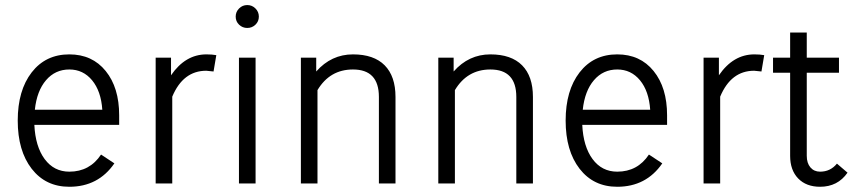

<svg xmlns="http://www.w3.org/2000/svg" viewBox="-20 -712 3309 745"><path d="M249 12.7Q157.2 12.7 103 -57.1Q48.8 -127 48.8 -244.1Q48.8 -361.3 103 -431.2Q157.2 -501 249 -501Q337.9 -501 390.1 -436.5Q442.4 -372.1 442.4 -264.6V-227.5H113.3Q117.2 -143.6 153.3 -94.7Q189.5 -45.9 249 -45.9Q328.1 -45.9 372.1 -112.3L423.8 -78.1Q361.3 12.7 249 12.7ZM249 -442.4Q194.3 -442.4 158.7 -400.9Q123 -359.4 115.2 -286.1H377Q372.1 -358.4 337.4 -400.4Q302.7 -442.4 249 -442.4Z M808.6 -434.6 780.3 -437.5Q690.4 -437.5 648.4 -336.9V0H584V-488.3H643.6V-419.9Q699.2 -501 781.2 -501Q802.7 -501 819.3 -498Z M971.7 0H907.2V-488.3H971.7ZM907.7 -616.2Q894.5 -628.9 894.5 -647.5Q894.5 -666 907.7 -679.2Q920.9 -692.4 939.5 -692.4Q958 -692.4 971.2 -679.2Q984.4 -666 984.4 -647.5Q984.4 -628.9 971.2 -616.2Q958 -603.5 939.5 -603.5Q920.9 -603.5 907.7 -616.2Z M1514.6 0H1450.2V-335.9Q1450.2 -442.4 1349.6 -442.4Q1259.8 -442.4 1211.9 -362.3V0H1147.5V-488.3H1207V-434.6Q1265.6 -501 1349.6 -501Q1430.7 -501 1472.7 -458.5Q1514.6 -416 1514.6 -335.9Z M2047.9 0H1983.4V-335.9Q1983.4 -442.4 1882.8 -442.4Q1793 -442.4 1745.1 -362.3V0H1680.7V-488.3H1740.2V-434.6Q1798.8 -501 1882.8 -501Q1963.9 -501 2005.9 -458.5Q2047.9 -416 2047.9 -335.9Z M2375 12.7Q2283.2 12.7 2229 -57.1Q2174.8 -127 2174.8 -244.1Q2174.8 -361.3 2229 -431.2Q2283.2 -501 2375 -501Q2463.9 -501 2516.1 -436.5Q2568.4 -372.1 2568.4 -264.6V-227.5H2239.3Q2243.2 -143.6 2279.3 -94.7Q2315.4 -45.9 2375 -45.9Q2454.1 -45.9 2498 -112.3L2549.8 -78.1Q2487.3 12.7 2375 12.7ZM2375 -442.4Q2320.3 -442.4 2284.7 -400.9Q2249 -359.4 2241.2 -286.1H2502.9Q2498 -358.4 2463.4 -400.4Q2428.7 -442.4 2375 -442.4Z M2934.6 -434.6 2906.2 -437.5Q2816.4 -437.5 2774.4 -336.9V0H2710V-488.3H2769.5V-419.9Q2825.2 -501 2907.2 -501Q2928.7 -501 2945.3 -498Z M2979.5 -488.3H3045.9V-585.9H3110.4V-488.3H3235.4V-429.7H3110.4V-107.4Q3110.4 -79.1 3124.5 -62.5Q3138.7 -45.9 3162.1 -45.9Q3202.1 -45.9 3227.5 -77.1L3268.6 -42Q3230.5 12.7 3162.1 12.7Q3108.4 12.7 3077.1 -19.5Q3045.9 -51.8 3045.9 -107.4V-429.7H2979.5Z"/></svg>

Font: Lohit Devanagari
Style: Regular
Weight: 400
Version: 2.95.4